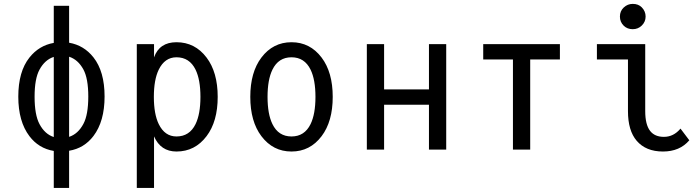

<svg xmlns="http://www.w3.org/2000/svg" viewBox="-20 -762 3556 978"><path d="M253.9 195.3V6.8Q177.2 -5.9 129.9 -68.4Q73.2 -143.1 73.2 -269.5Q73.2 -397.5 129.9 -468.8Q178.7 -530.3 253.9 -543.5V-732.4H332V-544.4Q407.7 -531.2 456.1 -469.7Q512.7 -397.9 512.7 -270.5Q512.7 -144 456.1 -69.3Q408.7 -6.8 332 5.9V195.3ZM332 -64.9Q377.4 -79.6 404.8 -130.9Q429.7 -177.2 429.7 -270.5Q429.7 -362.3 404.8 -408.2Q377.4 -458.5 332 -473.1ZM253.9 -64V-472.2Q208.5 -457.5 181.2 -407.2Q156.2 -361.3 156.2 -269.5Q156.2 -176.8 181.2 -129.9Q208.5 -78.6 253.9 -64Z M878.9 -470.2Q819.3 -470.2 788.6 -407.2Q763.7 -356 763.7 -268.6Q763.7 -181.2 788.6 -129.9Q819.3 -66.9 878.9 -66.9Q945.3 -66.9 976.1 -129.9Q1001 -181.2 1001 -268.6Q1001 -356 976.1 -407.2Q945.3 -470.2 878.9 -470.2ZM676.8 -537.1H764.6V-469.7Q792 -546.9 878.9 -546.9Q973.1 -546.9 1032.2 -468.8Q1088.9 -394 1088.9 -268.6Q1088.9 -143.1 1032.2 -68.4Q973.1 9.8 878.9 9.8Q798.3 9.8 764.6 -67.4V195.3H676.8Z M1562 -129.9Q1586.9 -181.2 1586.9 -268.6Q1586.9 -356 1562 -407.2Q1531.2 -470.2 1464.8 -470.2Q1398.4 -470.2 1367.7 -407.2Q1342.8 -356 1342.8 -268.6Q1342.8 -181.2 1367.7 -129.9Q1398.4 -66.9 1464.8 -66.9Q1531.2 -66.9 1562 -129.9ZM1311.5 -68.4Q1254.9 -143.1 1254.9 -268.6Q1254.9 -394 1311.5 -468.8Q1370.6 -546.9 1464.8 -546.9Q1559.1 -546.9 1618.2 -468.8Q1674.8 -394 1674.8 -268.6Q1674.8 -143.1 1618.2 -68.4Q1559.1 9.8 1464.8 9.8Q1370.6 9.8 1311.5 -68.4Z M1848.6 -537.1H1936.5V-306.6H2165V-537.1H2252.9V0H2165V-228.5H1936.5V0H1848.6Z M2592.8 0V-459H2441.4V-537.1H2832V-459H2680.7V0Z M3203.1 -742.2Q3231.9 -742.2 3249 -724.6Q3268.6 -704.6 3268.6 -677.7Q3268.6 -650.9 3249 -631.8Q3230 -613.3 3203.1 -613.3Q3175.3 -613.3 3157.2 -630.9Q3137.7 -649.9 3137.7 -677.7Q3137.7 -705.6 3157.2 -723.9Q3176.8 -742.2 3203.1 -742.2ZM3491.2 -47.4Q3442.4 9.8 3356.9 9.8Q3270 9.8 3223.1 -44.9Q3178.7 -96.7 3178.7 -195.8V-459H3020.5V-537.1H3266.6V-195.8Q3266.6 -127.4 3291.5 -95.2Q3314.9 -64.9 3361.8 -64.9Q3411.1 -64.9 3446.3 -106.9Z"/></svg>

Font: Consola Mono
Style: Book
Weight: 400
Monospace: yes
Version: Version 2.001